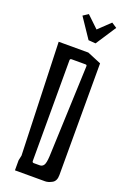

<svg xmlns="http://www.w3.org/2000/svg" viewBox="-170 -952 652 1004"><g transform="rotate(20 156.0 -450.0)"><path d="M225 -768 185 -771 111 -881 140 -900 205 -838 270 -900 299 -881ZM283 -678V-56Q283 -23 262 -11.5Q241 0 224 0H56V-56L62 -84L41 -710H206ZM201 -131 221 -638Q221 -644 219 -645.5Q217 -647 212 -647H136Q127 -647 127 -638V-78Q127 -69 136 -69H168Q183 -69 191 -81Q199 -93 201 -131Z"/></g></svg>

Font: Bahiana
Style: Regular
Weight: 400
Designer: Pablo Cosgaya & Dani Raskovsky
Foundry: Pablo Cosgaya & Dani Raskovsky
Version: Version 1.005